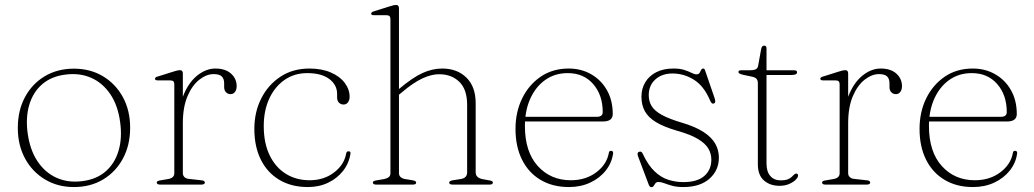

<svg xmlns="http://www.w3.org/2000/svg" viewBox="-20 -746 4180 776"><path d="M279 -468.5Q345 -468.5 396.2 -437.8Q447.5 -407 476.8 -353.2Q506 -299.5 506 -229.5Q506 -159.5 477 -105.5Q448 -51.5 397 -20.8Q346 10 278.5 10Q213 10 161.8 -20.8Q110.5 -51.5 81.2 -105.5Q52 -159.5 52 -229Q52 -299.5 80.8 -353.2Q109.5 -407 160.8 -437.8Q212 -468.5 279 -468.5ZM313 -14Q370 -21 407 -53.2Q444 -85.5 459.2 -136.8Q474.5 -188 465.5 -253Q456.5 -320 425.8 -365.5Q395 -411 348.5 -431.5Q302 -452 244.5 -444.5Q187.5 -437.5 150.5 -405.5Q113.5 -373.5 98.2 -322Q83 -270.5 92 -206Q101.5 -139 132 -93.5Q162.5 -48 209.2 -27.2Q256 -6.5 313 -14Z M703 -252.5Q703 -320 724.5 -368.5Q746 -417 780 -443Q814 -469 850.5 -469Q891 -469 913.8 -448.5Q936.5 -428 936.5 -397.5Q936.5 -383.5 929.8 -374.5Q923 -365.5 912 -365.5Q901 -365.5 893.5 -373Q886 -380.5 886 -394V-408.5Q886 -428 876.2 -437.2Q866.5 -446.5 843.5 -446.5Q814.5 -446.5 785.5 -423.8Q756.5 -401 737.8 -357Q719 -313 719 -247.5ZM719 -449V-324V-46Q719 -36.5 725.5 -30.2Q732 -24 743 -23L792.5 -17.5Q800 -17 804 -14.8Q808 -12.5 808 -8Q808 -4.5 804.5 -2.2Q801 0 794.5 0H626Q620 0 616.8 -2.2Q613.5 -4.5 613.5 -8Q613.5 -12 617.2 -14Q621 -16 628 -17L660 -22.5Q671.5 -24.5 678 -30.2Q684.5 -36 684.5 -45.5V-405Q684.5 -413 681 -417Q677.5 -421 668.5 -421H619.5Q612 -421 609.2 -422.8Q606.5 -424.5 606.5 -427.5Q606.5 -430.5 609 -433Q611.5 -435.5 618.5 -437L682 -457Q691 -460 697 -461.2Q703 -462.5 707 -462.5Q713 -462.5 716 -459.2Q719 -456 719 -449Z M1393 -355Q1393 -341 1386.2 -332.2Q1379.5 -323.5 1368.5 -323.5Q1357.5 -323.5 1350 -331Q1342.5 -338.5 1342.5 -351.5V-366Q1342.5 -403 1310.8 -426.8Q1279 -450.5 1222 -450.5Q1169.5 -450.5 1130 -423Q1090.5 -395.5 1068.2 -347.2Q1046 -299 1046 -237Q1046 -167 1070 -118Q1094 -69 1135.8 -43.2Q1177.5 -17.5 1231.5 -17.5Q1289 -17.5 1330 -48.8Q1371 -80 1379 -125Q1380 -130.5 1382.2 -132.5Q1384.5 -134.5 1389 -134.5Q1394 -134.5 1395.5 -131.8Q1397 -129 1396.5 -125.5Q1391 -87 1367.2 -56.2Q1343.5 -25.5 1306.8 -7.8Q1270 10 1224.5 10Q1158 10 1109.2 -19Q1060.5 -48 1034.2 -100.8Q1008 -153.5 1008 -225Q1008 -293 1035.8 -348Q1063.5 -403 1113.5 -436Q1163.5 -469 1230.5 -469Q1280.5 -469 1317.2 -453Q1354 -437 1373.5 -410.8Q1393 -384.5 1393 -355Z M1581 -353.5 1568 -365 1594 -387.5Q1647.5 -432.5 1687.5 -450.8Q1727.5 -469 1767 -469Q1828 -469 1865.2 -432.2Q1902.5 -395.5 1902.5 -329V-49Q1902.5 -38 1910 -31.2Q1917.5 -24.5 1930 -22L1957.5 -17Q1964.5 -16 1968.2 -14Q1972 -12 1972 -8Q1972 -4.5 1969 -2.2Q1966 0 1959.5 0H1809Q1795.5 0 1795.5 -8Q1795.5 -15 1810.5 -17.5L1842.5 -22.5Q1855.5 -24.5 1861.8 -31.5Q1868 -38.5 1868 -49V-322.5Q1868 -384.5 1836.5 -415.2Q1805 -446 1754.5 -446Q1723.5 -446 1687 -429Q1650.5 -412 1605 -373.5ZM1592.5 -712V-46Q1592.5 -36.5 1599 -30.5Q1605.5 -24.5 1616.5 -22.5L1647 -17.5Q1662 -15 1662 -8Q1662 0 1649 0H1499.5Q1493.5 0 1490.2 -2.2Q1487 -4.5 1487 -8Q1487 -12 1490.8 -14Q1494.5 -16 1501.5 -17L1533.5 -22.5Q1545 -25 1551.5 -30.5Q1558 -36 1558 -45.5V-668Q1558 -676.5 1554.5 -680.5Q1551 -684.5 1542 -684.5H1493Q1485.5 -684.5 1482.8 -686.2Q1480 -688 1480 -690.5Q1480 -693.5 1482.5 -696Q1485 -698.5 1492 -700.5L1555.5 -720.5Q1564.5 -723.5 1570.8 -724.8Q1577 -726 1580.5 -726Q1586.5 -726 1589.5 -722.8Q1592.5 -719.5 1592.5 -712Z M2456.5 -285Q2456.5 -270 2446.5 -262.5Q2436.5 -255 2416.5 -255H2081.5V-274H2393Q2416 -274 2416 -293Q2416 -362 2377.5 -406.2Q2339 -450.5 2274.5 -450.5Q2222.5 -450.5 2183.8 -423Q2145 -395.5 2123.2 -347.2Q2101.5 -299 2101.5 -237Q2101.5 -132.5 2153.5 -75Q2205.5 -17.5 2287 -17.5Q2347 -17.5 2389.5 -49.2Q2432 -81 2440.5 -127Q2441 -132 2443.2 -134.2Q2445.5 -136.5 2449.5 -136.5Q2454.5 -136.5 2456.5 -133.5Q2458.5 -130.5 2458 -126.5Q2453 -88 2428.5 -57Q2404 -26 2365.5 -8Q2327 10 2279.5 10Q2213.5 10 2164.8 -19Q2116 -48 2089.8 -100.8Q2063.5 -153.5 2063.5 -225Q2063.5 -293 2090.2 -348Q2117 -403 2165.2 -436Q2213.5 -469 2278.5 -469Q2329 -469 2369.5 -445.8Q2410 -422.5 2433.2 -381.2Q2456.5 -340 2456.5 -285Z M2698 -449Q2655.5 -449 2628.8 -425Q2602 -401 2602 -361Q2602 -336 2614.2 -316.5Q2626.5 -297 2656 -281Q2685.5 -265 2736.5 -250Q2790.5 -234 2823.5 -212.5Q2856.5 -191 2871 -165Q2885.5 -139 2885.5 -109Q2885.5 -57.5 2847.5 -23.8Q2809.5 10 2741.5 10Q2715 10 2696.5 4.8Q2678 -0.5 2664.8 -5.5Q2651.5 -10.5 2642 -10.5Q2633 -10.5 2629 -5.2Q2625 0 2622 5.2Q2619 10.5 2612.5 10.5Q2609 10.5 2606.8 8.2Q2604.5 6 2602 0.5L2558.5 -115Q2556.5 -120.5 2557 -125.5Q2557.5 -130.5 2563 -132.5Q2568 -134.5 2571.8 -132.2Q2575.5 -130 2577.5 -125Q2599 -79 2625 -54Q2651 -29 2680.8 -19.5Q2710.5 -10 2741.5 -10Q2798.5 -10 2826.8 -35Q2855 -60 2855 -101Q2855 -125 2842.8 -145.8Q2830.5 -166.5 2800.5 -184.5Q2770.5 -202.5 2717 -217.5Q2663.5 -233 2632 -252Q2600.5 -271 2586.5 -296.2Q2572.5 -321.5 2572.5 -355Q2572.5 -387.5 2587.8 -413.2Q2603 -439 2632 -454Q2661 -469 2702.5 -469Q2728.5 -469 2746 -463.2Q2763.5 -457.5 2775.2 -451.5Q2787 -445.5 2794.5 -445.5Q2804 -445.5 2807.5 -451.5Q2811 -457.5 2813.8 -463.2Q2816.5 -469 2822 -469Q2824.5 -469 2826.5 -467.5Q2828.5 -466 2829.5 -462L2867 -353Q2870 -345 2870.8 -337.5Q2871.5 -330 2864.5 -327.5Q2859.5 -326 2856 -329.8Q2852.5 -333.5 2849 -342Q2824.5 -399 2784.2 -424Q2744 -449 2698 -449Z M3020 -436 2986.5 -443Q2973 -446 2968.8 -448.8Q2964.5 -451.5 2964.5 -455Q2964.5 -458.5 2967.2 -460.2Q2970 -462 2975.5 -462H3010.5Q3026 -462 3034 -465.8Q3042 -469.5 3044 -479.5L3056 -546Q3057.5 -554.5 3060.5 -558Q3063.5 -561.5 3068 -561.5Q3073 -561.5 3075.5 -558.8Q3078 -556 3078 -551.5V-85Q3078 -52 3093.5 -34.5Q3109 -17 3135.5 -17Q3153 -17 3163.2 -21Q3173.5 -25 3179.2 -30.5Q3185 -36 3189 -40Q3193 -44 3198 -44.5Q3202 -44.5 3203.8 -42.2Q3205.5 -40 3205.5 -36Q3205 -28.5 3195.5 -19Q3186 -9.5 3169 -2.2Q3152 5 3130.5 5Q3092.5 5 3067.8 -16.5Q3043 -38 3043 -82V-409.5Q3043 -420 3038.2 -426.5Q3033.5 -433 3020 -436ZM3048 -443V-462H3188.5Q3195.5 -462 3198.5 -460Q3201.5 -458 3201.5 -453.5Q3201.5 -448.5 3196 -445.8Q3190.5 -443 3180.5 -443Z M3392 -252.5Q3392 -320 3413.5 -368.5Q3435 -417 3469 -443Q3503 -469 3539.5 -469Q3580 -469 3602.8 -448.5Q3625.5 -428 3625.5 -397.5Q3625.5 -383.5 3618.8 -374.5Q3612 -365.5 3601 -365.5Q3590 -365.5 3582.5 -373Q3575 -380.5 3575 -394V-408.5Q3575 -428 3565.2 -437.2Q3555.5 -446.5 3532.5 -446.5Q3503.5 -446.5 3474.5 -423.8Q3445.5 -401 3426.8 -357Q3408 -313 3408 -247.5ZM3408 -449V-324V-46Q3408 -36.5 3414.5 -30.2Q3421 -24 3432 -23L3481.5 -17.5Q3489 -17 3493 -14.8Q3497 -12.5 3497 -8Q3497 -4.5 3493.5 -2.2Q3490 0 3483.5 0H3315Q3309 0 3305.8 -2.2Q3302.5 -4.5 3302.5 -8Q3302.5 -12 3306.2 -14Q3310 -16 3317 -17L3349 -22.5Q3360.5 -24.5 3367 -30.2Q3373.5 -36 3373.5 -45.5V-405Q3373.5 -413 3370 -417Q3366.5 -421 3357.5 -421H3308.5Q3301 -421 3298.2 -422.8Q3295.5 -424.5 3295.5 -427.5Q3295.5 -430.5 3298 -433Q3300.5 -435.5 3307.5 -437L3371 -457Q3380 -460 3386 -461.2Q3392 -462.5 3396 -462.5Q3402 -462.5 3405 -459.2Q3408 -456 3408 -449Z M4089.5 -285Q4089.5 -270 4079.5 -262.5Q4069.5 -255 4049.5 -255H3714.5V-274H4026Q4049 -274 4049 -293Q4049 -362 4010.5 -406.2Q3972 -450.5 3907.5 -450.5Q3855.5 -450.5 3816.8 -423Q3778 -395.5 3756.2 -347.2Q3734.5 -299 3734.5 -237Q3734.5 -132.5 3786.5 -75Q3838.5 -17.5 3920 -17.5Q3980 -17.5 4022.5 -49.2Q4065 -81 4073.5 -127Q4074 -132 4076.2 -134.2Q4078.5 -136.5 4082.5 -136.5Q4087.5 -136.5 4089.5 -133.5Q4091.5 -130.5 4091 -126.5Q4086 -88 4061.5 -57Q4037 -26 3998.5 -8Q3960 10 3912.5 10Q3846.5 10 3797.8 -19Q3749 -48 3722.8 -100.8Q3696.5 -153.5 3696.5 -225Q3696.5 -293 3723.2 -348Q3750 -403 3798.2 -436Q3846.5 -469 3911.5 -469Q3962 -469 4002.5 -445.8Q4043 -422.5 4066.2 -381.2Q4089.5 -340 4089.5 -285Z"/></svg>

Font: Fraunces Thin
Style: Regular
Weight: 250
Version: Version 1.000;[b76b70a41]